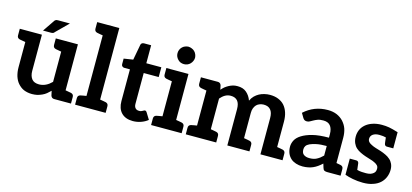

<svg xmlns="http://www.w3.org/2000/svg" viewBox="-63 -1202 3583 1669"><g transform="rotate(15 1728.5 -367.5)"><path d="M586 -90C578 -91 579 -91 536 -99V-513H412H337V-454C337 -437 345 -427 362 -423C370 -422 370 -421 412 -414V-142C395 -125 378 -112 359 -103C340 -94 320 -89 299 -89C270 -89 248 -97 234 -114C220 -131 212 -156 212 -187V-513H89H13V-454C13 -437 21 -427 38 -423C46 -422 46 -422 89 -414V-187C89 -158 93 -132 100 -108C108 -84 118 -64 133 -47C148 -30 166 -15 187 -6C209 3 234 8 262 8C279 8 294 6 309 3C324 -1 338 -6 351 -12C364 -18 376 -25 387 -34C398 -43 409 -53 420 -64L429 -23C434 -8 444 0 460 0H536H611V-59C611 -76 603 -86 586 -90ZM422 -670H315C311 -670 308 -669 304 -669C300 -669 298 -668 296 -666C292 -665 290 -663 287 -660C285 -657 282 -654 280 -650L212 -550H286C289 -550 291 -551 294 -551C297 -551 300 -552 302 -553C303 -554 307 -555 309 -557C311 -559 313 -561 315 -564Z M898 -90C897 -90 895 -90 892 -91C889 -92 884 -93 877 -94C870 -95 859 -97 847 -99V-743H724H648V-684C648 -667 656 -657 673 -653C674 -653 676 -652 679 -652C682 -652 687 -650 694 -649C701 -648 712 -646 724 -644V-99C712 -97 701 -95 694 -94C687 -93 682 -92 679 -91C676 -90 674 -90 673 -90C656 -86 648 -76 648 -59V0H724H847H923V-59C923 -76 915 -86 898 -90Z M1168 8C1193 8 1217 4 1240 -4C1263 -12 1284 -23 1302 -38L1265 -98C1262 -102 1260 -104 1258 -106C1256 -108 1252 -108 1248 -108C1245 -108 1243 -108 1240 -106C1237 -104 1233 -102 1229 -100C1225 -98 1221 -96 1216 -94C1211 -92 1205 -92 1197 -92C1184 -92 1173 -96 1165 -105C1157 -114 1153 -126 1153 -142V-420H1288V-508H1153V-670H1089C1082 -670 1075 -668 1070 -664C1065 -660 1062 -656 1061 -649L1035 -509L952 -496V-446C952 -437 955 -431 960 -427C965 -423 970 -420 977 -420H1029V-134C1029 -90 1041 -55 1065 -30C1089 -5 1124 8 1168 8Z M1582 -90C1581 -90 1579 -91 1576 -91C1573 -91 1568 -93 1561 -94C1554 -95 1543 -97 1531 -99V-513H1408H1332V-454C1332 -437 1340 -427 1357 -423C1358 -423 1360 -422 1363 -422C1366 -422 1371 -420 1378 -419C1385 -418 1396 -416 1408 -414V-99C1396 -97 1385 -95 1378 -94C1371 -93 1366 -92 1363 -91C1360 -91 1358 -90 1357 -90C1340 -86 1332 -76 1332 -59V0H1408H1531H1607V-59C1607 -76 1599 -86 1582 -90ZM1550 -663C1550 -674 1547 -684 1543 -694C1539 -704 1533 -712 1526 -719C1519 -726 1511 -731 1501 -735C1491 -739 1481 -742 1470 -742C1459 -742 1449 -739 1439 -735C1429 -731 1422 -726 1415 -719C1408 -712 1402 -704 1398 -694C1394 -684 1392 -674 1392 -663C1392 -652 1394 -642 1398 -633C1402 -624 1408 -615 1415 -608C1422 -601 1429 -595 1439 -591C1449 -587 1459 -585 1470 -585C1481 -585 1491 -587 1501 -591C1511 -595 1519 -601 1526 -608C1533 -615 1539 -624 1543 -633C1547 -642 1550 -652 1550 -663Z M2490 -90C2489 -90 2487 -91 2484 -91C2481 -91 2476 -93 2469 -94C2462 -95 2452 -97 2440 -99V-326C2440 -357 2436 -385 2428 -409C2420 -433 2409 -453 2394 -470C2379 -487 2360 -499 2338 -508C2316 -517 2291 -521 2263 -521C2247 -521 2230 -519 2214 -515C2198 -511 2182 -506 2168 -498C2154 -490 2141 -481 2129 -469C2117 -457 2107 -442 2099 -425C2089 -454 2073 -477 2052 -495C2031 -513 2004 -521 1972 -521C1957 -521 1943 -520 1930 -516C1917 -512 1905 -507 1894 -501C1883 -495 1872 -488 1862 -480C1852 -472 1843 -462 1834 -452L1826 -490C1821 -505 1811 -513 1795 -513H1719H1643V-454C1643 -437 1652 -427 1669 -423C1670 -423 1672 -422 1675 -422C1678 -422 1683 -420 1690 -419C1697 -418 1707 -416 1719 -414V-99C1707 -97 1697 -95 1690 -94C1683 -93 1678 -91 1675 -91C1672 -91 1670 -90 1669 -90C1652 -86 1644 -76 1644 -59V0H1719H1843H1918V-59C1918 -76 1910 -86 1893 -90C1892 -90 1890 -90 1887 -91C1884 -92 1879 -93 1872 -94C1865 -95 1855 -97 1843 -99V-375C1856 -390 1870 -403 1886 -412C1902 -421 1918 -425 1936 -425C1963 -425 1983 -417 1997 -401C2011 -385 2018 -360 2018 -326V0H2142H2217V-59C2217 -76 2209 -86 2192 -90C2191 -90 2189 -90 2186 -91C2183 -92 2178 -93 2171 -94C2164 -95 2155 -97 2142 -99V-326C2142 -342 2144 -357 2149 -369C2154 -381 2160 -392 2168 -400C2176 -408 2185 -414 2196 -418C2207 -422 2219 -425 2232 -425C2260 -425 2281 -417 2295 -400C2309 -384 2316 -359 2316 -326V0H2440H2515V-59C2515 -76 2507 -86 2490 -90Z M3012 -91C3011 -91 3007 -92 3001 -93C2995 -94 2985 -96 2974 -98V-325C2974 -354 2970 -381 2962 -405C2954 -429 2940 -450 2924 -468C2908 -485 2888 -499 2865 -509C2841 -519 2814 -524 2784 -524C2701 -524 2630 -496 2571 -442L2594 -403C2598 -397 2602 -391 2608 -387C2614 -383 2622 -381 2630 -381C2640 -381 2649 -383 2657 -388C2665 -393 2674 -397 2684 -403C2694 -409 2706 -414 2719 -419C2732 -424 2749 -426 2769 -426C2797 -426 2818 -418 2832 -401C2846 -384 2854 -359 2854 -324V-294C2796 -294 2746 -289 2707 -279C2668 -269 2637 -256 2613 -241C2589 -226 2572 -209 2562 -190C2552 -171 2547 -151 2547 -132C2547 -109 2551 -89 2558 -72C2565 -55 2576 -40 2589 -28C2602 -16 2618 -8 2636 -2C2654 4 2674 7 2696 7C2714 7 2731 5 2746 2C2761 -1 2775 -5 2788 -11C2801 -17 2815 -24 2827 -33C2840 -42 2852 -52 2865 -64L2876 -28C2879 -17 2884 -9 2891 -6C2898 -2 2907 -1 2919 -1H2961H2974H3037V-60C3037 -77 3029 -87 3012 -91ZM2854 -133C2845 -124 2836 -116 2827 -109C2818 -102 2809 -97 2800 -92C2791 -87 2780 -83 2769 -81C2758 -79 2747 -78 2734 -78C2713 -78 2697 -83 2684 -92C2671 -101 2665 -117 2665 -139C2665 -150 2668 -161 2674 -170C2680 -179 2690 -187 2705 -194C2720 -201 2740 -207 2764 -212C2788 -217 2818 -219 2854 -219Z M3433 -216C3426 -231 3417 -243 3405 -253C3393 -264 3380 -272 3365 -279C3350 -286 3334 -293 3318 -298C3302 -303 3287 -308 3272 -312C3257 -316 3244 -322 3232 -328C3220 -334 3211 -339 3204 -347C3197 -355 3193 -364 3193 -375C3193 -392 3200 -406 3214 -416C3228 -426 3247 -431 3271 -431C3294 -431 3318 -428 3331 -424C3335 -385 3337 -373 3338 -368C3341 -356 3348 -349 3361 -349H3402H3414H3418V-494H3419C3347 -516 3319 -521 3269 -521C3237 -521 3210 -516 3186 -508C3162 -500 3141 -488 3125 -474C3109 -460 3096 -443 3088 -424C3080 -405 3076 -385 3076 -364C3076 -341 3080 -322 3087 -306C3094 -290 3103 -277 3115 -266C3127 -255 3141 -246 3156 -239C3171 -232 3186 -225 3202 -220C3218 -215 3234 -210 3249 -205C3264 -201 3277 -196 3289 -190C3301 -184 3311 -178 3318 -170C3325 -162 3328 -153 3328 -141C3328 -133 3327 -125 3324 -117C3321 -109 3316 -104 3309 -98C3302 -92 3294 -88 3283 -84C3273 -81 3260 -79 3245 -79C3223 -79 3191 -79 3164 -87C3160 -127 3158 -141 3157 -146C3154 -158 3147 -165 3134 -165H3093H3081H3076V-70V-20C3113 -6 3175 8 3239 8C3272 8 3302 4 3327 -5C3353 -13 3374 -25 3391 -40C3408 -55 3421 -73 3430 -94C3439 -115 3444 -138 3444 -163C3444 -184 3440 -201 3433 -216Z"/></g></svg>

Font: SVN-Aleo
Style: Bold
Weight: 700
Designer: Alessio Laiso
Version: Version 1.2.2